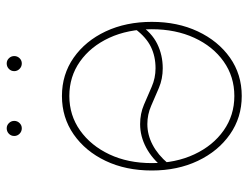

<svg xmlns="http://www.w3.org/2000/svg" viewBox="-106 -640 755 584"><g transform="rotate(-90 272.0 -347.5)"><path d="M272.5 9.8Q207 9.8 155.8 -26.1Q104.5 -62 75.2 -123.8Q45.9 -185.5 45.9 -263.7Q45.9 -342.8 75.2 -404.3Q104.5 -465.8 155.8 -501.5Q207 -537.1 272.5 -537.1Q337.9 -537.1 388.9 -501.5Q439.9 -465.8 469 -404.1Q498 -342.3 498 -263.7Q498 -185.5 469 -123.8Q439.9 -62 389.2 -26.1Q338.4 9.8 272.5 9.8ZM272.5 -12.7Q331.5 -12.7 377.4 -45.2Q423.3 -77.6 449.5 -134.5Q475.6 -191.4 475.6 -263.7Q475.6 -336.4 449.5 -393.1Q423.3 -449.7 377.4 -482.2Q331.5 -514.6 272.5 -514.6Q213.9 -514.6 167.7 -481.9Q121.6 -449.2 95 -392.8Q68.4 -336.4 68.4 -263.7Q68.4 -191.4 95 -134.5Q121.6 -77.6 167.7 -45.2Q213.9 -12.7 272.5 -12.7ZM67.4 -214.4 54.7 -229Q80.6 -262.2 115.2 -280.8Q149.9 -299.3 187 -299.3Q218.8 -299.3 246.1 -287.6Q273.4 -275.9 300.3 -264.2Q327.1 -252.4 356.9 -252.4Q393.1 -252.4 422.1 -266.6Q451.2 -280.8 476.1 -314L489.7 -301.3Q465.3 -264.2 431.2 -247.3Q397 -230.5 356.9 -230.5Q324.7 -230.5 297.1 -242.2Q269.5 -253.9 242.9 -265.6Q216.3 -277.3 187 -277.3Q154.3 -277.3 123.8 -261.2Q93.3 -245.1 67.4 -214.4ZM371.6 -659.2Q361.8 -659.2 355 -666Q348.1 -672.9 348.1 -682.1Q348.1 -691.9 355 -698.5Q361.8 -705.1 371.6 -705.1Q380.9 -705.1 387.5 -698.2Q394 -691.4 394 -682.1Q394 -672.9 387.5 -666Q380.9 -659.2 371.6 -659.2ZM174.3 -659.2Q164.6 -659.2 157.7 -666Q150.9 -672.9 150.9 -682.1Q150.9 -691.9 157.7 -698.5Q164.6 -705.1 174.3 -705.1Q183.6 -705.1 190.2 -698.2Q196.8 -691.4 196.8 -682.1Q196.8 -672.9 190.2 -666Q183.6 -659.2 174.3 -659.2Z"/></g></svg>

Font: Inter 24pt Thin
Style: Regular
Weight: 250
Designer: Rasmus Andersson
Foundry: rsms
Version: Version 4.001;git-66647c0bb